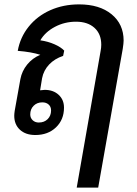

<svg xmlns="http://www.w3.org/2000/svg" viewBox="-20 -606 627 876"><path d="M544 -421Q544 -409 540 -383L428 250H330L439 -373Q442 -388 442 -402Q442 -451 411 -479Q380 -507 327 -507Q275 -507 230.5 -483.5Q186 -460 164 -422Q199 -417 228.5 -404Q258 -391 273 -375L268 -351Q229 -338 204 -311.5Q179 -285 172 -249L163 -194Q177 -196 184 -196Q223 -196 247.5 -173.5Q272 -151 272 -115Q272 -60 235.5 -25Q199 10 141 10Q97 10 71 -14Q45 -38 45 -78Q45 -86 47 -100L73 -245Q80 -282 104 -311.5Q128 -341 164 -356Q123 -369 61 -374Q72 -436 111 -484.5Q150 -533 209.5 -559.5Q269 -586 341 -586Q434 -586 489 -541Q544 -496 544 -421ZM173 -139Q149 -139 133.5 -123.5Q118 -108 118 -84Q118 -68 129 -57.5Q140 -47 157 -47Q182 -47 197.5 -62.5Q213 -78 213 -102Q213 -119 202 -129Q191 -139 173 -139Z"/></svg>

Font: Sarabun Medium
Style: Italic
Weight: 500
Italic angle: -10°
Designer: Suppakit Chalermlarp | Katatrad Co.,Ltd.
Foundry: Cadson Demak Co.,Ltd.
Version: Version 1.000; ttfautohint (v1.6)